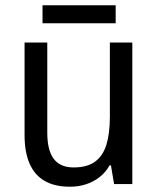

<svg xmlns="http://www.w3.org/2000/svg" viewBox="-20 -697 599 727"><path d="M481 -536V0H412L400 -71H395Q380 -44 356.5 -26Q333 -8 305 1Q277 10 245 10Q187 10 149 -12Q111 -34 92 -77.5Q73 -121 73 -186V-536H159V-195Q159 -128 183.5 -95.5Q208 -63 259 -63Q310 -63 340 -85Q370 -107 383 -149.5Q396 -192 396 -255V-536ZM418 -677V-609H141V-677Z"/></svg>

Font: Noto Sans Khmer SemiCondensed
Style: Regular
Weight: 400
Width: 4
Designer: Danh Hong and the Monotype Design Team
Foundry: Monotype Imaging Inc.
Version: Version 2.004